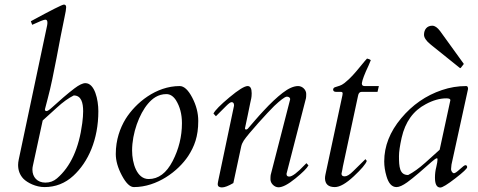

<svg xmlns="http://www.w3.org/2000/svg" viewBox="-20 -824 2138 859"><path d="M125 -65C125 -71 125.7 -76.7 127 -82L171 -285C187 -299 208.2 -318.2 234.5 -342.5C260.8 -366.8 286 -385 310 -397C343.6 -397 352 -364.5 352 -326.3C352 -311.2 350.7 -293.4 348 -273C333.3 -160.3 295.7 -78 235 -26C220.3 -13.3 203 -7 183 -7C146.9 -7 125 -31.6 125 -65ZM362 -452C350 -452 333.7 -444.2 313 -428.5C282.1 -405.1 244.5 -372.2 212.5 -343C200.8 -332.3 192.7 -327 188 -327C183.3 -327 181 -329.7 181 -335C181 -336.3 185.3 -353 194 -385C220.6 -483.1 247.2 -649.3 268.5 -746C273.5 -768.7 276 -783.8 276 -791.5C276 -799.5 272.6 -803.5 265.9 -803.5C258.7 -803.5 209.4 -778.7 118 -729L124 -713C156.7 -728.3 176.2 -736 182.5 -736C188.8 -736 192 -732 192 -724V-719C192 -716.3 191.7 -713.7 191 -711L64 -111C62 -101.7 61 -93.3 61 -86C61 -61.3 69 -40.7 85 -24C102.8 -6.2 140.5 13 179 13C228.3 13 271.3 -3.8 308 -37.5C374.8 -98.8 420 -199.5 420 -326.5C420 -377.4 404.1 -452 362 -452Z M571 -150.5C571 -228.5 603 -314.2 642 -360C661.1 -382.5 686.6 -403 724.5 -403C740.8 -403 755 -394 767 -376C785 -347.3 794 -313 794 -273C794 -213.7 780.2 -157.2 752.5 -103.5C724.8 -49.8 689 -23 645 -23C591.9 -23 571 -94.4 571 -150.5ZM784 -439C677.8 -439 587.2 -364.1 542 -292C517.1 -251 498 -198.6 498 -135C498 -105 507.2 -72.8 525.5 -38.5C543.8 -4.2 561.7 13 579 13C682.7 13 777 -58 822 -126C849.4 -168.5 867 -212.6 867 -283C867 -318.3 858 -353.2 840 -387.5C822 -421.8 803.3 -439 784 -439Z M1278 -381V-379L1191 -41C1190.3 -36.3 1190 -29.8 1190 -21.5C1190 -3.7 1207.5 14 1226 14C1244 14 1269.2 0.8 1301.5 -25.5C1333.8 -51.8 1353.3 -71.3 1360 -84L1351 -94L1343 -86C1310.3 -51.3 1287.3 -34 1274 -34C1266 -34 1262 -37.7 1262 -45V-47L1349 -385C1349.7 -389 1350 -395.3 1350 -404C1350 -422.2 1332.8 -439 1314 -439C1294 -439 1270.8 -428.8 1244.5 -408.5C1218.2 -388.2 1189.7 -361.3 1159 -328C1135.2 -303 1108.6 -270.9 1088.5 -248C1084.9 -243.9 1076 -242.1 1076 -250C1086 -298.1 1092.4 -326.1 1099.5 -363C1103 -381.3 1106 -385.6 1106 -407C1106 -428.3 1100 -439 1088 -439C1074 -439 1046.8 -422.2 1006.5 -388.5C966.2 -354.8 942.3 -330.7 935 -316L946 -304L991.5 -349.5C1003.2 -361.2 1011.3 -367 1016 -367C1023.3 -367 1027 -362.3 1027 -353V-351L962 -42C961.1 -36.4 954 -6.6 954 0C954 9.3 960 14.2 972 14.5H972.9C984.9 14.5 1001.9 8 1024 -5L1059 -168C1061 -177.3 1064.8 -186.3 1070.5 -195C1090.3 -225.3 1178.9 -322.7 1207 -350C1219.7 -362 1231 -371.8 1241 -379.5C1251 -387.2 1258.3 -391.2 1263 -391.5C1270.6 -392 1278 -387.7 1278 -381Z M1478 13C1500 13 1528.2 -3 1562.5 -35C1596.8 -67 1616.3 -90 1621 -104L1615 -112L1560 -58C1544.7 -42.7 1532.2 -35 1522.5 -35C1512.8 -35 1508 -38.7 1508 -46V-48C1508 -48.7 1508.3 -50.2 1509 -52.5C1511.3 -60.5 1511.9 -68.7 1514 -79L1582 -396C1584 -407.3 1589.3 -413 1598 -413H1669L1675 -439H1611C1603 -439 1599 -442.7 1599 -450V-452C1601 -466.7 1611 -493 1629 -531C1633 -540.3 1636.3 -548.3 1639 -555C1635 -558.3 1629.3 -560.7 1622 -562C1618 -558 1607.8 -546 1591.5 -526C1568 -497.2 1547.4 -473 1520.5 -452C1505.1 -440 1495.8 -439.9 1478 -433.5C1467.4 -429.7 1466.9 -413 1483 -413H1505C1510.3 -413 1513 -410.7 1513 -406C1513 -404 1512.7 -401.3 1512 -398L1436 -43C1434.7 -37 1434 -31.3 1434 -26C1434.7 0 1449.3 13 1478 13Z M1877 -668.5C1877 -656.2 1886 -642.3 1904 -627L2036 -521C2037.3 -519.7 2038.3 -519 2039 -519C2039.7 -519 2040.7 -519.7 2042 -521L2053 -535C2054.3 -536.3 2055 -537.3 2055 -538C2055 -538.7 2054.3 -539.7 2053 -541L1949 -685C1937 -701 1925.3 -709 1914 -709C1890.7 -709 1877 -692.3 1877 -668.5ZM1995 -376 1947 -154C1931 -139.3 1909.3 -119.8 1882 -95.5C1854.7 -71.2 1829.3 -53 1806 -41C1767.7 -41 1765 -77.3 1765 -126C1765 -144.7 1769 -172 1777 -208C1793 -278.7 1829 -328.7 1885 -358C1917 -375.3 1947.7 -384 1977 -384C1989 -384 1995 -381.3 1995 -376ZM1998 -67C1998 -73.9 2000 -81.8 2000 -88L2074 -426C2074 -434.7 2071.3 -439 2066 -439C2028.7 -439 1992.3 -433 1957 -421C1885.7 -397 1824.8 -354.8 1774.5 -294.5C1724.2 -234.2 1699 -170 1699 -102C1699 -80.7 1702.3 -58.7 1709 -36C1718.3 -3.3 1733.3 13 1754 13C1766 13 1782 5.8 1802 -8.5C1830.1 -28.6 1877.2 -69.8 1910.5 -99.5C1922.8 -110.5 1931 -116 1935 -116C1936.6 -116 1937.4 -113.9 1937.4 -109.8C1937.4 -103.5 1935.6 -92.6 1932 -77C1928 -62.3 1926 -46.3 1926 -29C1926 0.3 1934 15 1950 15C1959.3 15 1981.7 1.3 2017 -26C2052.3 -53.3 2070 -70 2070 -76C2070 -82 2067.3 -85 2062 -85C2058.7 -85 2050.5 -79 2037.5 -67C2024.5 -55 2015.7 -49 2011 -49C2004 -49 1998 -59.8 1998 -67Z"/></svg>

Font: fbb
Style: Italic
Weight: 400
Italic angle: -12°
Designer: David J. Perry, Michael Sharpe
Version: Version 0.991